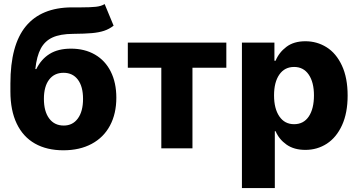

<svg xmlns="http://www.w3.org/2000/svg" viewBox="-20 -744 1798 963"><path d="M345.7 -574.2Q282.2 -573.7 243.7 -556.2Q205.1 -538.6 184.6 -500.5Q164.1 -462.4 157.2 -397.5H162.1Q186.5 -447.3 229 -473.6Q271.5 -500 335.9 -500Q404.8 -500 456.3 -470.2Q507.8 -440.4 535.6 -384.8Q563.5 -329.1 563.5 -253.9Q563.5 -173.8 531.7 -114.3Q500 -54.7 439.9 -22.5Q379.9 9.8 297.9 9.8Q214.8 9.8 155.3 -23.9Q95.7 -57.6 64 -123.8Q32.2 -189.9 32.2 -285.2V-325.2Q32.2 -518.6 109.6 -612.3Q187 -706.1 339.8 -707H368.2H386.7Q434.1 -707 460.9 -710Q487.8 -712.9 504.9 -723.6L549.8 -615.2Q527.8 -598.1 502.2 -589.6Q476.6 -581.1 441.2 -577.9Q405.8 -574.7 345.7 -574.2ZM396.5 -248Q396.5 -310.1 370.6 -344.5Q344.7 -378.9 298.8 -378.9Q252.4 -378.9 226.3 -344.5Q200.2 -310.1 200.2 -248Q200.2 -185.5 226.6 -149.9Q252.9 -114.3 299.8 -114.3Q344.7 -114.3 370.6 -149.9Q396.5 -185.5 396.5 -248Z M621.1 -530.3H1115.2V-404.3H945.3V0H789.1V-404.3H621.1Z M1193.4 -530.3H1356.4V-439.5H1362.3Q1379.4 -481 1416.5 -509Q1453.6 -537.1 1511.7 -537.1Q1569.8 -537.1 1617.9 -507.1Q1666 -477.1 1694.8 -415.5Q1723.6 -354 1723.6 -264.6Q1723.6 -177.7 1695.6 -116.2Q1667.5 -54.7 1619.4 -23.4Q1571.3 7.8 1511.7 7.8Q1454.6 7.8 1417 -18.8Q1379.4 -45.4 1362.3 -85.9H1358.4V199.2H1193.4ZM1455.1 -121.1Q1502.9 -121.1 1528.8 -159.9Q1554.7 -198.7 1554.7 -265.6Q1554.7 -331.1 1528.6 -369.6Q1502.4 -408.2 1455.1 -408.2Q1407.7 -408.2 1381.1 -370.1Q1354.5 -332 1354.5 -265.6Q1354.5 -199.2 1381.1 -160.2Q1407.7 -121.1 1455.1 -121.1Z"/></svg>

Font: Pretendard Std ExtraBold
Style: Regular
Weight: 800
Designer: Base glyphs from Inter by Rasmus Andersson; Hangeul glyphs from Noto Sans CJK(Source Han Sans) by Jang Soo-young and Kan
Foundry: Kil Hyung-jin
Version: Version 1.309